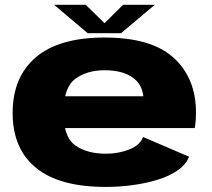

<svg xmlns="http://www.w3.org/2000/svg" viewBox="-20 -748 856 775"><path d="M407 6.5Q219 6.5 125 -70.8Q31 -148 31 -292Q31 -437 124.8 -516.8Q218.5 -596.5 401.5 -596.5Q591.5 -596.5 681.2 -514.5Q771 -432.5 771 -294Q771 -257 766 -231H242.5Q253.5 -182.5 284 -161Q332 -127.5 408 -127.5Q458 -127.5 501.8 -144.8Q545.5 -162 557.5 -195L743 -115.5Q731 -84 697.8 -60.8Q664.5 -37.5 617 -22.8Q569.5 -8 515.2 -0.8Q461 6.5 407 6.5ZM243 -359.5H558.5Q553 -408 517 -434Q475 -464.5 402.5 -464.5Q330 -464.5 283 -429Q254 -407 243 -359.5ZM334 -614 198.5 -728.5H326L402 -654.5L476.5 -728.5H604.5L468.5 -614Z"/></svg>

Font: Anybody ExtraExpanded ExtraBold
Style: Regular
Weight: 800
Width: 8
Designer: Tyler Finck
Foundry: Etcetera Type Company
Version: Version 1.010; ttfautohint (v1.8.3) -l 8 -r 50 -G 200 -x 14 